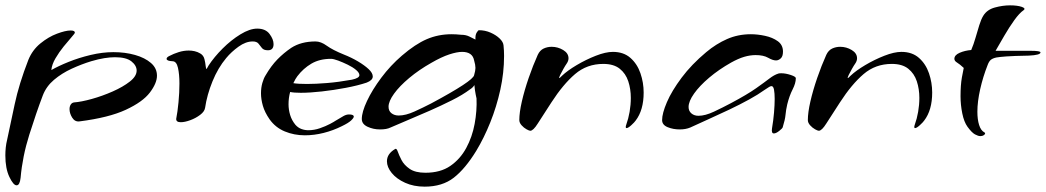

<svg xmlns="http://www.w3.org/2000/svg" viewBox="-26 -483 3911 718"><path d="M36 210Q24 210 9 178.5Q-6 147 -6 98Q-6 84 -4.5 69Q-3 54 1 38Q13 -18 29 -93.5Q45 -169 80 -259Q95 -296 125 -320.5Q155 -345 187 -357Q219 -369 238 -369Q254 -369 254 -361Q254 -358 241.5 -344Q229 -330 212 -309Q195 -288 181.5 -265Q168 -242 166 -221Q192 -236 230.5 -251.5Q269 -267 313 -277.5Q357 -288 398 -288Q442 -288 479 -277.5Q516 -267 538.5 -247.5Q561 -228 561 -200Q561 -172 534.5 -137Q508 -102 444.5 -72.5Q381 -43 271 -29Q254 -27 244 -43Q234 -59 234 -75Q234 -85 238.5 -92Q243 -99 251 -100Q278 -102 317.5 -113Q357 -124 395.5 -141Q434 -158 459.5 -178Q485 -198 485 -219Q485 -238 465.5 -253.5Q446 -269 404 -269Q386 -269 364 -265.5Q342 -262 315 -254Q279 -243 242 -226Q205 -209 176 -184.5Q147 -160 134 -126Q109 -60 83.5 21Q58 102 51 182Q48 210 36 210Z M650 -26Q632 -26 633 -39Q638 -64 641.5 -100.5Q645 -137 645 -171Q645 -205 639.5 -229.5Q634 -254 619 -254Q597 -255 597 -263Q597 -269 608 -274Q623 -282 642 -288Q661 -294 680 -294Q691 -294 702 -291.5Q713 -289 723 -283Q735 -276 738.5 -262Q742 -248 743 -237Q745 -225 745 -225Q747 -225 749.5 -230Q752 -235 754 -238Q775 -270 806.5 -301.5Q838 -333 873 -354.5Q908 -376 936 -376Q967 -376 982 -356Q997 -336 997 -318Q997 -295 976 -295Q960 -295 953.5 -303.5Q947 -312 940.5 -320Q934 -328 919 -328Q893 -328 866 -308.5Q839 -289 820 -266Q789 -229 768.5 -178.5Q748 -128 741 -80Q739 -66 722.5 -53.5Q706 -41 685.5 -33.5Q665 -26 650 -26Z M1114 23Q1074 23 1039 8.5Q1004 -6 982 -37Q964 -63 957 -87.5Q950 -112 950 -134Q950 -155 955 -172.5Q960 -190 967 -201Q988 -237 1011.5 -261Q1035 -285 1063 -304Q1100 -328 1154 -328Q1174 -328 1196 -312Q1218 -296 1260 -279Q1288 -268 1312.5 -253.5Q1337 -239 1352.5 -224.5Q1368 -210 1368 -197Q1368 -183 1345 -174Q1312 -163 1267 -154.5Q1222 -146 1177.5 -141Q1133 -136 1099 -136Q1073 -136 1059 -139Q1053 -117 1053 -93Q1053 -73 1059 -53Q1065 -33 1079 -16Q1089 -5 1101.5 -0.5Q1114 4 1127 4Q1149 4 1170.5 -3.5Q1192 -11 1208 -19.5Q1224 -28 1228 -31Q1248 -43 1258.5 -49Q1269 -55 1279 -55Q1297 -55 1297 -47Q1297 -42 1287 -32.5Q1277 -23 1252 -11Q1220 5 1184.5 14Q1149 23 1114 23ZM1122 -169Q1154 -169 1197 -172.5Q1240 -176 1290 -185Q1318 -191 1318 -202Q1318 -211 1305.5 -221.5Q1293 -232 1274.5 -241Q1256 -250 1238.5 -256.5Q1221 -263 1212 -263Q1169 -263 1138.5 -245Q1108 -227 1086 -198Q1079 -189 1071 -172Q1088 -169 1122 -169Z M1562 215Q1521 215 1489 200.5Q1457 186 1439 164Q1421 142 1421 120Q1421 92 1452 74Q1457 71 1461.5 84Q1466 97 1475.5 115.5Q1485 134 1506 148.5Q1527 163 1565 163Q1621 163 1658 137.5Q1695 112 1717.5 70.5Q1740 29 1749 -20Q1758 -69 1756 -115Q1756 -115 1753 -129Q1750 -143 1748 -165Q1746 -161 1741.5 -156.5Q1737 -152 1732 -149Q1704 -128 1664 -108Q1624 -88 1581 -69Q1538 -50 1499.5 -34Q1461 -18 1434 -6Q1420 1 1395 1Q1370 1 1348.5 -9Q1327 -19 1327 -38Q1327 -64 1346.5 -105.5Q1366 -147 1400 -192.5Q1434 -238 1477 -275Q1527 -318 1570 -336.5Q1613 -355 1663 -355Q1671 -355 1680 -354.5Q1689 -354 1698 -353Q1716 -353 1729 -346.5Q1742 -340 1752 -335Q1751 -352 1756.5 -361Q1762 -370 1765 -370Q1788 -370 1808.5 -361Q1829 -352 1842.5 -339Q1856 -326 1857 -313Q1858 -303 1858.5 -293.5Q1859 -284 1859 -274Q1859 -211 1845 -147.5Q1831 -84 1807.5 -25.5Q1784 33 1755 81Q1714 148 1671 181.5Q1628 215 1562 215ZM1465 -51Q1491 -51 1524 -66Q1557 -81 1586 -96Q1743 -180 1747 -202Q1752 -219 1752 -229Q1752 -240 1747 -257Q1741 -289 1702 -289Q1683 -289 1654 -279.5Q1625 -270 1587 -248Q1541 -222 1504.5 -191.5Q1468 -161 1447.5 -132.5Q1427 -104 1427 -84Q1427 -68 1438 -59.5Q1449 -51 1465 -51Z M1957 6Q1953 6 1943 0.5Q1933 -5 1924.5 -14.5Q1916 -24 1916 -34Q1916 -62 1925.5 -103.5Q1935 -145 1951 -191.5Q1967 -238 1985 -278Q1993 -295 2007 -301.5Q2021 -308 2037 -308Q2060 -308 2080 -296Q2100 -284 2100 -265Q2100 -255 2093 -245Q2088 -238 2081 -225.5Q2074 -213 2069 -203Q2063 -191 2066 -191Q2067 -191 2076 -200Q2096 -219 2130.5 -239.5Q2165 -260 2202 -274.5Q2239 -289 2266 -289Q2306 -289 2331.5 -266.5Q2357 -244 2369 -209Q2381 -174 2381 -137Q2381 -71 2351 -32Q2347 -26 2335 -15Q2323 -4 2317 -4Q2314 -4 2314 -8Q2314 -10 2314.5 -12Q2315 -14 2316 -17Q2324 -39 2328.5 -65Q2333 -91 2333 -117Q2333 -150 2323.5 -179Q2314 -208 2291.5 -226Q2269 -244 2230 -244Q2169 -244 2124.5 -206Q2080 -168 2036 -100Q2002 -48 1985 -21Q1968 6 1957 6Z M2868 16Q2858 16 2861 -3Q2866 -32 2868.5 -61.5Q2871 -91 2871 -113Q2871 -134 2868.5 -147.5Q2866 -161 2859 -161Q2856 -161 2850.5 -158Q2845 -155 2832 -146Q2810 -130 2775.5 -111Q2741 -92 2701 -73Q2661 -54 2623 -37Q2585 -20 2555 -6Q2538 1 2516 1Q2491 1 2470.5 -7.5Q2450 -16 2450 -34Q2450 -59 2468 -101Q2486 -143 2523 -192.5Q2560 -242 2615 -288Q2652 -319 2693 -337Q2734 -355 2782 -355Q2807 -355 2835 -349Q2863 -343 2882.5 -329Q2902 -315 2902 -290Q2902 -272 2893.5 -264.5Q2885 -257 2876 -257Q2864 -257 2846.5 -267Q2829 -277 2800 -277Q2779 -277 2757 -270.5Q2735 -264 2708 -249Q2662 -223 2626 -192.5Q2590 -162 2569.5 -133Q2549 -104 2549 -83Q2549 -68 2559.5 -59Q2570 -50 2586 -50Q2611 -50 2644 -65.5Q2677 -81 2707 -97Q2769 -130 2801.5 -153Q2834 -176 2851.5 -189.5Q2869 -203 2885 -208Q2888 -209 2896 -209Q2912 -209 2931.5 -202.5Q2951 -196 2950 -190Q2950 -172 2938 -148.5Q2926 -125 2918 -93Q2913 -71 2911.5 -53.5Q2910 -36 2901 -7Q2900 -3 2888 6.5Q2876 16 2868 16Z M3036 6Q3032 6 3022 0.5Q3012 -5 3003.5 -14.5Q2995 -24 2995 -34Q2995 -62 3004.5 -103.5Q3014 -145 3030 -191.5Q3046 -238 3064 -278Q3072 -295 3086 -301.5Q3100 -308 3116 -308Q3139 -308 3159 -296Q3179 -284 3179 -265Q3179 -255 3172 -245Q3167 -238 3160 -225.5Q3153 -213 3148 -203Q3142 -191 3145 -191Q3146 -191 3155 -200Q3175 -219 3209.5 -239.5Q3244 -260 3281 -274.5Q3318 -289 3345 -289Q3385 -289 3410.5 -266.5Q3436 -244 3448 -209Q3460 -174 3460 -137Q3460 -71 3430 -32Q3426 -26 3414 -15Q3402 -4 3396 -4Q3393 -4 3393 -8Q3393 -10 3393.5 -12Q3394 -14 3395 -17Q3403 -39 3407.5 -65Q3412 -91 3412 -117Q3412 -150 3402.5 -179Q3393 -208 3370.5 -226Q3348 -244 3309 -244Q3248 -244 3203.5 -206Q3159 -168 3115 -100Q3081 -48 3064 -21Q3047 6 3036 6Z M3640 26Q3632 26 3620 19.5Q3608 13 3592 -9Q3579 -27 3572.5 -59Q3566 -91 3566 -123Q3566 -165 3571 -193Q3576 -221 3578 -229Q3563 -243 3553 -249Q3543 -255 3543 -263Q3543 -277 3562.5 -285.5Q3582 -294 3606 -296Q3615 -317 3622 -341.5Q3629 -366 3636 -388.5Q3643 -411 3651 -424Q3665 -447 3694.5 -455Q3724 -463 3751 -463Q3778 -463 3794.5 -457.5Q3811 -452 3802 -445Q3786 -434 3767 -407.5Q3748 -381 3730 -350Q3712 -319 3697 -293H3829Q3865 -293 3865 -287Q3865 -277 3821 -275Q3764 -274 3737.5 -272Q3711 -270 3700 -268Q3686 -265 3679 -259Q3672 -253 3667 -239Q3650 -196 3639.5 -149.5Q3629 -103 3629 -65Q3629 -36 3635.5 -15.5Q3642 5 3655 12Q3658 13 3658 16Q3658 19 3653 22.5Q3648 26 3640 26Z"/></svg>

Font: Grechen Fuemen
Style: Regular
Weight: 400
Designer: Robert E. Leuschke
Foundry: Robert E. Leuschke
Version: Version 1.010; ttfautohint (v1.8.3)